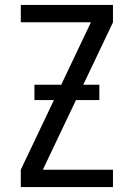

<svg xmlns="http://www.w3.org/2000/svg" viewBox="-20 -755 540 775"><path d="M64 0V-70L347 -665H64V-735H436V-665L153 -70H436V0ZM119 -351V-413H381V-351Z"/></svg>

Font: Iosevka Custom
Style: Regular
Weight: 400
Monospace: yes
Designer: Belleve Invis
Foundry: Belleve Invis
Version: Version 32.5.0; ttfautohint (v1.8.4)